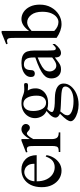

<svg xmlns="http://www.w3.org/2000/svg" viewBox="642 -1376 952 2275"><g transform="rotate(-90 1117.5 -239.0)"><path d="M400.4 -173.3 416 -163.6Q410.2 -119.6 386 -78.9Q361.8 -38.1 322.5 -11.7Q283.2 14.6 231.9 14.6Q179.2 14.6 134.8 -13.9Q90.3 -42.5 63.5 -95Q36.6 -147.5 36.6 -218.8Q36.6 -294.9 63.2 -349.1Q89.8 -403.3 136.7 -432.1Q183.6 -460.9 244.1 -460.9Q318.4 -460.9 367.2 -412.6Q416 -364.3 416 -279.8H106Q106 -212.9 128.4 -165.3Q150.9 -117.7 188.2 -92.5Q225.6 -67.4 269 -66.4Q312.5 -65.4 345.2 -88.4Q377.9 -111.3 400.4 -173.3ZM106 -306.6H314Q314 -356 296.4 -381.8Q278.8 -407.7 255.9 -417.2Q232.9 -426.8 216.8 -426.8Q177.7 -426.8 144.8 -396Q111.8 -365.2 106 -306.6Z M722.2 -460.4Q749.5 -460.4 767.6 -445.3Q785.6 -430.2 785.6 -406.7Q785.6 -389.2 772.7 -375Q759.8 -360.8 741.2 -360.8Q725.1 -360.8 713.6 -369.6Q702.1 -378.4 692.6 -387.2Q683.1 -396 672.4 -396Q659.7 -396 642.3 -375.5Q625 -355 606.4 -319.3V-104Q606.4 -61 622.1 -39.8Q637.7 -18.6 685.5 -18.6V0H453.1V-18.6Q481 -18.6 496.6 -23.2Q512.2 -27.8 518.6 -45.4Q524.9 -63 524.9 -101.1V-274.4Q524.9 -321.8 523.7 -344.2Q522.5 -366.7 519.3 -375.2Q516.1 -383.8 510.7 -389.6Q499.5 -396 486.6 -396.7Q473.6 -397.5 453.1 -389.2L448.7 -406.7L587.4 -460.4H606.4V-359.9Q662.1 -460.4 722.2 -460.4Z M1014.2 216.8Q965.3 216.8 920.2 203.1Q875 189.5 846.4 168Q817.9 146.5 817.9 123Q817.9 103.5 836.4 75.9Q855 48.3 907.2 -3.9Q884.8 -14.6 872.8 -27.6Q860.8 -40.5 860.8 -57.6Q860.8 -74.7 875 -97.7Q889.2 -120.6 939.5 -163.6Q896.5 -182.1 875.5 -220.7Q854.5 -259.3 854.5 -299.3Q854.5 -341.3 875.7 -378.2Q897 -415 936.8 -437.7Q976.6 -460.4 1032.2 -460.4Q1070.8 -460.4 1095.5 -452.1Q1120.1 -443.8 1142.3 -435.3Q1164.6 -426.8 1195.3 -426.8Q1218.3 -426.8 1227.1 -428Q1235.8 -429.2 1246.1 -429.2Q1257.3 -429.2 1263.9 -425.8Q1270.5 -422.4 1270.5 -407.7Q1270.5 -391.1 1262.7 -386.7Q1254.9 -382.3 1238.3 -382.3Q1224.1 -382.3 1209.7 -383.8Q1195.3 -385.3 1181.2 -385.3Q1207.5 -349.1 1207.5 -295.4Q1208.5 -254.9 1187.7 -220.5Q1167 -186 1127.4 -165.3Q1087.9 -144.5 1031.7 -144.5Q1015.1 -144.5 997.8 -146.7Q980.5 -148.9 963.4 -154.3Q949.7 -144 938.2 -128.2Q926.8 -112.3 926.8 -98.6Q926.8 -90.3 940.2 -82.3Q953.6 -74.2 988.8 -69.3Q1023.9 -64.5 1089.4 -64.5Q1102.5 -64.5 1130.9 -62.3Q1159.2 -60.1 1189.9 -50.3Q1220.7 -40.5 1242.7 -19Q1264.6 2.4 1264.6 41.5Q1264.6 86.4 1231.9 126.5Q1199.2 166.5 1142.6 191.7Q1085.9 216.8 1014.2 216.8ZM1057.1 156.7Q1115.7 156.7 1153.8 142.1Q1191.9 127.4 1210.7 105.2Q1229.5 83 1229.5 59.6Q1229.5 43.5 1219.5 33.7Q1209.5 23.9 1182.6 18.6Q1155.8 13.2 1104 10.7Q1049.3 8.3 1006.6 6.3Q963.9 4.4 934.1 0Q913.1 24.9 900.6 43.9Q888.2 63 888.2 85.4Q888.2 116.2 935.1 136.5Q981.9 156.7 1057.1 156.7ZM1037.6 -168.5Q1072.8 -168.5 1096.9 -195.6Q1121.1 -222.7 1121.1 -283.2Q1121.1 -351.6 1095.5 -394.5Q1069.8 -437.5 1023.9 -437.5Q988.8 -437.5 964.1 -409.7Q939.5 -381.8 939.5 -320.8Q939.5 -254.4 965.1 -211.4Q990.7 -168.5 1037.6 -168.5Z M1733.4 -92.8V-64.5Q1678.2 8.3 1626 8.3Q1604.5 8.3 1589.1 -6.8Q1573.7 -22 1573.7 -64.5Q1534.7 -33.7 1512.2 -18.1Q1489.7 -2.4 1472.7 2.9Q1455.6 8.3 1431.6 8.3Q1383.8 8.3 1354.5 -22.9Q1325.2 -54.2 1325.2 -106Q1325.2 -130.9 1334.5 -153.3Q1343.8 -175.8 1369.6 -198.2Q1395.5 -220.7 1444.8 -244.9Q1494.1 -269 1573.7 -296.4V-314.9Q1573.7 -379.9 1553.5 -405.5Q1533.2 -431.2 1490.2 -431.2Q1460 -431.2 1442.4 -411.9Q1424.8 -392.6 1423.8 -347.7Q1424.8 -326.2 1413.3 -314Q1401.9 -301.8 1383.3 -301.8Q1342.3 -301.8 1342.3 -348.1Q1342.3 -383.3 1365.5 -408.4Q1388.7 -433.6 1426 -447Q1463.4 -460.4 1505.9 -460.4Q1570.8 -460.4 1602.8 -441.9Q1634.8 -423.3 1645.3 -389.2Q1655.8 -355 1655.8 -307.6V-155.8Q1655.8 -124 1657 -104Q1658.2 -84 1658.7 -77.1Q1662.1 -53.2 1679.7 -53.2Q1689.9 -53.2 1697.8 -59.6Q1705.6 -65.9 1733.4 -92.8ZM1573.7 -96.2V-268.1Q1498.5 -238.8 1463.1 -215.3Q1427.7 -191.9 1417.7 -171.1Q1407.7 -150.4 1407.7 -128.9Q1407.7 -94.7 1427.5 -71Q1447.3 -47.4 1475.6 -47.4Q1494.6 -45.9 1518.8 -58.6Q1543 -71.3 1573.7 -96.2Z M2199.7 -242.2Q2199.7 -168 2167.7 -109.9Q2135.7 -51.8 2083 -18.6Q2030.3 14.6 1968.8 14.6Q1891.6 14.6 1806.2 -43.5V-506.3Q1806.2 -556.6 1804.7 -580.1Q1803.2 -603.5 1799.8 -612.1Q1796.4 -620.6 1790.5 -625Q1782.7 -631.8 1771.2 -631.6Q1759.8 -631.3 1736.8 -624L1730 -641.1L1865.2 -695.3H1888.2V-370.1Q1952.6 -460.4 2028.8 -460.4Q2074.2 -460.4 2113.3 -434.1Q2152.3 -407.7 2176 -358.9Q2199.7 -310.1 2199.7 -242.2ZM2115.2 -213.9Q2115.2 -297.9 2077.6 -345.2Q2040 -392.6 1989.3 -392.6Q1970.7 -392.6 1948.2 -383.3Q1925.8 -374 1888.2 -340.3V-71.3Q1937.5 -22 1993.7 -22Q2022.9 -22 2051 -43.5Q2079.1 -64.9 2097.2 -107.7Q2115.2 -150.4 2115.2 -213.9Z"/></g></svg>

Font: Awami Nastaliq
Style: Regular
Weight: 400
Designer: Peter Martin, SIL International
Foundry: SIL International
Version: Version 3.100